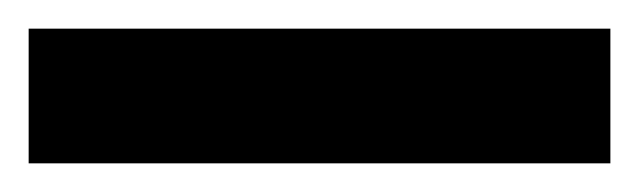

<svg xmlns="http://www.w3.org/2000/svg" viewBox="-20 33 446 134"><path d="M0 147V53H406V147Z"/></svg>

Font: Instrument Sans SemiCondensed SemiBold
Style: Regular
Weight: 600
Width: 4
Designer: Rodrigo Fuenzalida
Foundry: fragTYPE
Version: Version 1.000;gftools[0.9.28]